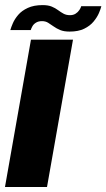

<svg xmlns="http://www.w3.org/2000/svg" viewBox="-29 -752 428 772"><path d="M-9 0H160L264.5 -592.5H95.5ZM251 -625Q286 -625 309.5 -636.5Q333 -648 347.2 -665.2Q361.5 -682.5 368.8 -699.5Q376 -716.5 378.5 -727H297.5Q296 -720.5 290.2 -711.8Q284.5 -703 275 -697Q265.5 -691 252.5 -691Q237.5 -691 226.5 -697Q215.5 -703 204.5 -711.2Q193.5 -719.5 179 -725.5Q164.5 -731.5 142.5 -731.5Q107 -731.5 82.8 -720.2Q58.5 -709 44.2 -692.2Q30 -675.5 22.8 -658.8Q15.5 -642 12.5 -631H94.5Q96.5 -637.5 101.2 -646.2Q106 -655 115.8 -661Q125.5 -667 140 -667Q154 -667 164.5 -660.5Q175 -654 186.5 -645.8Q198 -637.5 213 -631.2Q228 -625 251 -625Z"/></svg>

Font: Anybody
Style: Bold Italic
Weight: 700
Italic angle: -10°
Designer: Tyler Finck
Foundry: Etcetera Type Company
Version: Version 1.113;gftools[0.9.25]